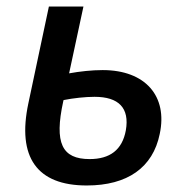

<svg xmlns="http://www.w3.org/2000/svg" viewBox="-20 -559 564 589"><path d="M246 10C371 10 449 -45 470 -148C495 -264 426 -344 295 -344C262 -344 225 -340 192 -334L236 -539H130L67 -242C32 -77 93 10 246 10ZM174 -248 175 -252C205 -258 242 -262 270 -262C344 -262 378 -228 366 -159C355 -99 317 -71 255 -71C170 -71 146 -120 174 -248Z"/></svg>

Font: Noto Sans Medium
Style: Italic
Weight: 500
Italic angle: -12°
Designer: Monotype Design Team
Foundry: Monotype Imaging Inc.
Version: Version 2.013